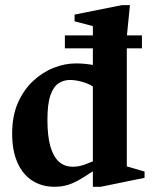

<svg xmlns="http://www.w3.org/2000/svg" viewBox="-20 -713 593 749"><path d="M533.7 -574.9V-524.4H233.1V-574.9ZM263.4 -62.6Q276.1 -62.6 287.4 -64.7Q298.8 -66.9 312.1 -71.6Q325.5 -76.4 342.3 -83.6V-375.5Q327.6 -386.1 301.1 -393.6Q274.5 -401.1 253.1 -401.1Q228.1 -401.1 208.1 -387.8Q188.1 -374.4 176.6 -340.9Q165 -307.4 165 -244.9Q165 -182.9 176.4 -142.4Q187.9 -101.9 209.9 -82.2Q232 -62.6 263.4 -62.6ZM192.1 15.6Q143.9 15.6 106.5 -8Q69.1 -31.6 48.3 -78.1Q27.4 -124.6 27.4 -192.3Q27.4 -259.9 49.4 -310.7Q71.5 -361.5 108.1 -396.1Q144.6 -430.6 188.6 -448.1Q232.6 -465.6 275.9 -465.6Q292.8 -465.6 309.7 -464.1Q326.6 -462.5 342.3 -459.7V-611.1L270.9 -629.9V-656L455.9 -693H486.9L474.7 -570.4V-63.9L543.9 -43.9V-19.3L373.3 15.6H342.3V-44.8Q313.6 -25.9 290.3 -12.1Q266.9 1.6 243.8 8.6Q220.6 15.6 192.1 15.6Z"/></svg>

Font: Ancizar Serif Light
Style: Regular
Weight: 300
Designer: Cesar Puertas, Viviana Monsalve, Julian Moncada, Julian Prieto, Jose Castro, Felipe Aragon, Mariel Hernandez, Sara Alarc
Version: Version 8.100